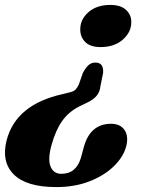

<svg xmlns="http://www.w3.org/2000/svg" viewBox="-33 -572 591 781"><path d="M375.5 -221.5Q373.5 -200 361.5 -184.2Q349.5 -168.5 323.5 -155.5L291.5 -140Q247.5 -118.5 220.5 -80.8Q193.5 -43 176.5 18Q160.5 76.5 172.8 105.8Q185 135 216.5 135Q277.5 135 296.5 68.5L308 26Q334 -68.5 419 -68.5Q456.5 -68.5 473.8 -42.8Q491 -17 480 24.5Q468.5 67 429.5 104.8Q390.5 142.5 330.5 165.8Q270.5 189 196 189Q74.5 189 23 137.5Q-28.5 86 -6 -1.5Q32 -147 221 -189L249 -196Q266 -199.5 273.8 -207.2Q281.5 -215 287.5 -228L304.5 -276.5Q317.5 -299.5 328.8 -308.5Q340 -317.5 355.5 -317.5Q389 -317.5 386.5 -276ZM416 -552Q458 -552 480 -531.5Q502 -511 501 -480Q500.5 -440.5 466.2 -410.5Q432 -380.5 376 -380.5Q333.5 -380.5 313 -401.8Q292.5 -423 293.5 -455Q294 -493.5 327.2 -522.8Q360.5 -552 416 -552Z"/></svg>

Font: Fraunces 72pt S050
Style: Bold Italic
Weight: 700
Italic angle: -16°
Version: Version 1.000; ttfautohint (v1.8.3)